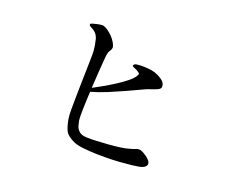

<svg xmlns="http://www.w3.org/2000/svg" viewBox="-104 -893 1208 989"><g transform="rotate(20 500.0 -398.0)"><path d="M381 -654Q394 -632 392.5 -622Q391 -612 384.5 -604Q378 -596 375 -576Q374 -570 372 -542.5Q370 -515 367 -475.5Q364 -436 362 -393Q383 -404 413 -421Q443 -438 473.5 -457.5Q504 -477 527.5 -496Q551 -515 560 -530Q562 -534 565 -540Q568 -546 556 -553Q549 -558 543 -560.5Q537 -563 530 -566Q515 -572 528 -582Q533 -586 554.5 -587Q576 -588 600 -586Q624 -584 639 -579Q662 -571 681 -557.5Q700 -544 701 -525Q702 -511 685.5 -503.5Q669 -496 638 -486Q629 -483 600.5 -469.5Q572 -456 532.5 -438Q493 -420 448.5 -401.5Q404 -383 361 -371Q358 -319 357 -275Q356 -231 358 -214Q360 -202 364.5 -186Q369 -170 382.5 -157.5Q396 -145 424 -144Q446 -143 477.5 -144.5Q509 -146 541.5 -148.5Q574 -151 601 -154.5Q628 -158 642 -162Q670 -169 685.5 -175.5Q701 -182 718 -174Q730 -168 743 -159Q756 -150 764 -139Q772 -128 768 -117Q761 -100 728.5 -94.5Q696 -89 656 -86Q629 -83 589 -81.5Q549 -80 506.5 -81Q464 -82 428 -86Q392 -90 373 -99Q334 -117 322.5 -139.5Q311 -162 304 -202Q301 -218 301 -256Q301 -294 302 -342Q303 -390 304 -438Q305 -486 306 -522.5Q307 -559 306 -574Q304 -602 296 -634.5Q288 -667 258 -682Q251 -686 246 -689Q241 -692 241 -698Q242 -702 253.5 -705.5Q265 -709 280 -712Q295 -715 304 -715Q316 -714 331.5 -704Q347 -694 360.5 -680Q374 -666 381 -654Z"/></g></svg>

Font: Shippori Mincho TTF
Style: Regular
Weight: 400
Version: Version 2.100